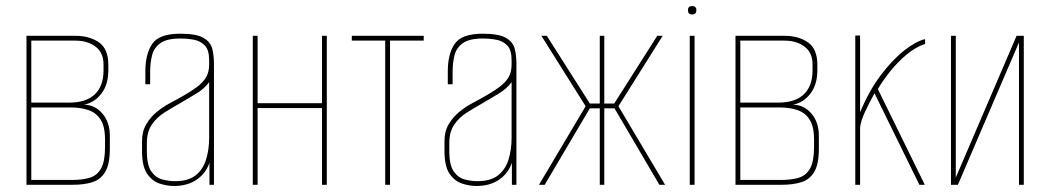

<svg xmlns="http://www.w3.org/2000/svg" viewBox="-20 -614 3490 638"><path d="M68 0V-495H231Q277 -495 308.5 -473.5Q340 -452 340 -398V-381Q340 -333 317 -303Q294 -273 259 -266Q295 -266 320 -237Q345 -208 345 -163V-120Q345 -68 329.5 -42.5Q314 -17 286.5 -8.5Q259 0 222 0ZM84 -273H210Q266 -273 295 -300.5Q324 -328 324 -380V-400Q324 -439 297.5 -459Q271 -479 231 -479H84ZM84 -16H219Q254 -16 278.5 -23.5Q303 -31 316 -54.5Q329 -78 329 -125V-150Q329 -194 314 -217Q299 -240 273 -248.5Q247 -257 215 -257H84Z M558 4Q535 4 510.5 -4Q486 -12 469 -36.5Q452 -61 452 -112V-146Q452 -178 466.5 -202Q481 -226 501.5 -242.5Q522 -259 541.5 -269.5Q561 -280 570 -285Q610 -307 632.5 -323.5Q655 -340 665 -357.5Q675 -375 675 -400V-414Q675 -448 660.5 -463Q646 -478 624 -482Q602 -486 579 -486Q535 -486 513.5 -471Q492 -456 485.5 -431Q479 -406 479 -375V-334H463V-377Q463 -435 486 -468.5Q509 -502 579 -502Q633 -502 656.5 -488Q680 -474 685.5 -451.5Q691 -429 691 -402V0H676V-73Q664 -38 633.5 -17Q603 4 558 4ZM561 -12Q605 -12 629.5 -31Q654 -50 664.5 -83Q675 -116 675 -157V-341Q659 -319 631.5 -302.5Q604 -286 575 -269Q550 -255 525.5 -239.5Q501 -224 484.5 -200Q468 -176 468 -138V-112Q468 -65 483 -44Q498 -23 520 -17.5Q542 -12 561 -12Z M820 0V-495H836V-271H1050V-495H1066V0H1050V-255H836V0Z M1260 0V-479H1149V-495H1388V-479H1276V0Z M1563 4Q1540 4 1515.5 -4Q1491 -12 1474 -36.5Q1457 -61 1457 -112V-146Q1457 -178 1471.5 -202Q1486 -226 1506.5 -242.5Q1527 -259 1546.5 -269.5Q1566 -280 1575 -285Q1615 -307 1637.5 -323.5Q1660 -340 1670 -357.5Q1680 -375 1680 -400V-414Q1680 -448 1665.5 -463Q1651 -478 1629 -482Q1607 -486 1584 -486Q1540 -486 1518.5 -471Q1497 -456 1490.5 -431Q1484 -406 1484 -375V-334H1468V-377Q1468 -435 1491 -468.5Q1514 -502 1584 -502Q1638 -502 1661.5 -488Q1685 -474 1690.5 -451.5Q1696 -429 1696 -402V0H1681V-73Q1669 -38 1638.5 -17Q1608 4 1563 4ZM1566 -12Q1610 -12 1634.5 -31Q1659 -50 1669.5 -83Q1680 -116 1680 -157V-341Q1664 -319 1636.5 -302.5Q1609 -286 1580 -269Q1555 -255 1530.5 -239.5Q1506 -224 1489.5 -200Q1473 -176 1473 -138V-112Q1473 -65 1488 -44Q1503 -23 1525 -17.5Q1547 -12 1566 -12Z M1771 0 1926 -261 1779 -495H1797L1940 -270H1973V-495H1988V-270H2021L2164 -495H2182L2035 -261L2190 0H2171L2022 -254H1988V0H1973V-254H1940L1790 0Z M2272 0V-495H2288V0ZM2280 -566Q2266 -566 2266 -580Q2266 -594 2280 -594Q2294 -594 2294 -580Q2294 -566 2280 -566Z M2424 0V-495H2587Q2633 -495 2664.5 -473.5Q2696 -452 2696 -398V-381Q2696 -333 2673 -303Q2650 -273 2615 -266Q2651 -266 2676 -237Q2701 -208 2701 -163V-120Q2701 -68 2685.5 -42.5Q2670 -17 2642.5 -8.5Q2615 0 2578 0ZM2440 -273H2566Q2622 -273 2651 -300.5Q2680 -328 2680 -380V-400Q2680 -439 2653.5 -459Q2627 -479 2587 -479H2440ZM2440 -16H2575Q2610 -16 2634.5 -23.5Q2659 -31 2672 -54.5Q2685 -78 2685 -125V-150Q2685 -194 2670 -217Q2655 -240 2629 -248.5Q2603 -257 2571 -257H2440Z M2822 0V-496H2838V-241Q2868 -313 2907 -364.5Q2946 -416 2985 -446.5Q3024 -477 3054 -484V-468Q3023 -458 2993 -433Q2963 -408 2938.5 -377.5Q2914 -347 2897 -318L3053 0H3035L2886 -304Q2868 -272 2854 -241.5Q2840 -211 2838 -190V0Z M3140 0V-495H3156V-24L3358 -495H3382V0H3366V-473L3163 0Z"/></svg>

Font: Alumni Sans Pinstripe
Style: Regular
Weight: 400
Designer: Robert E. Leuschke
Foundry: Robert E. Leuschke
Version: Version 1.010; ttfautohint (v1.8.4.7-5d5b)